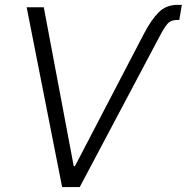

<svg xmlns="http://www.w3.org/2000/svg" viewBox="-20 -757 756 777"><path d="M562 -619.6Q591.8 -676.8 622.1 -707Q652.3 -737.3 698.2 -737.3H715.8L705.6 -676.3H696.8Q670.9 -676.3 657.2 -659.9Q643.6 -643.6 627 -611.8L302.7 0H231.4L87.9 -727.5H157.2L278.3 -85L283.2 -84.5Z"/></svg>

Font: Inter Tight Light
Style: Italic
Weight: 300
Italic angle: -9.39999°
Designer: Rasmus Andersson
Foundry: rsms
Version: Version 3.004